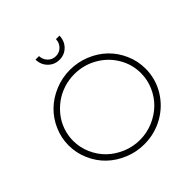

<svg xmlns="http://www.w3.org/2000/svg" viewBox="-231 -1093 1278 1278"><g transform="rotate(-45 408.0 -454.5)"><path d="M770 -350.1Q770 -254.9 721.7 -174.1Q673.3 -93.3 590.1 -46.1Q506.8 1 408.2 1Q334.5 1 267.3 -26.9Q200.2 -54.7 151.6 -101.6Q103 -148.4 74.5 -213.6Q45.9 -278.8 45.9 -350.1Q45.9 -421.4 74.5 -486.3Q103 -551.3 151.6 -598.1Q200.2 -645 267.3 -672.6Q334.5 -700.2 408.2 -700.2Q481.9 -700.2 549.1 -672.6Q616.2 -645 664.6 -598.1Q712.9 -551.3 741.5 -486.3Q770 -421.4 770 -350.1ZM88.9 -350.1Q88.9 -287.1 114.3 -229.7Q139.6 -172.4 182.6 -130.9Q225.6 -89.4 284.7 -64.7Q343.8 -40 408.2 -40Q472.7 -40 531.5 -64.7Q590.3 -89.4 633.3 -130.9Q676.3 -172.4 701.7 -229.7Q727.1 -287.1 727.1 -350.1Q727.1 -434.1 684.1 -505.4Q641.1 -576.7 567.6 -617.9Q494.1 -659.2 408.2 -659.2Q356.4 -659.2 307.9 -643.6Q259.3 -627.9 220 -599.4Q180.7 -570.8 151.1 -533Q121.6 -495.1 105.2 -447.8Q88.9 -400.4 88.9 -350.1ZM293.9 -910.2H327.1Q328.6 -876 351.3 -853Q374 -830.1 407.2 -830.1Q439.9 -830.1 462.6 -852.8Q485.4 -875.5 486.8 -910.2H520Q518.6 -860.4 486.3 -828.1Q454.1 -795.9 407.2 -795.9Q360.4 -795.9 327.9 -828.1Q295.4 -860.4 293.9 -910.2Z"/></g></svg>

Font: Trueno UltraLight
Style: Regular
Weight: 250
Designer: Julieta Ulanovsky
Foundry: Julieta Ulanovsky
Version: Version 3.001b | FøM Fix